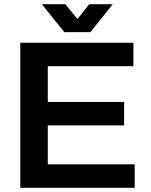

<svg xmlns="http://www.w3.org/2000/svg" viewBox="-20 -888 712 908"><path d="M76 0V-686H611V-575H206V-406H567V-295H206V-111H617V0ZM178 -868H289L374 -764L318 -763L402 -868H513L408 -736H284Z"/></svg>

Font: Archivo SemiBold SemiBold
Style: Regular
Weight: 600
Version: Version 2.001